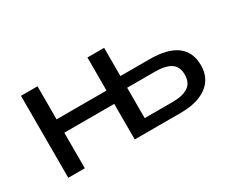

<svg xmlns="http://www.w3.org/2000/svg" viewBox="-81 -744 1195 996"><g transform="rotate(-30 516.5 -245.5)"><path d="M94 0V-491H193V-293H492V-491H592V-322H768Q874 -322 928 -281.5Q982 -241 982 -162Q982 -111 957 -75Q932 -39 884.5 -19.5Q837 0 768 0H492V-213H193V0ZM592 -70H758Q821 -70 853 -92Q885 -114 885 -162Q885 -210 853 -231Q821 -252 758 -252H592Z"/></g></svg>

Font: Nunito Sans 10pt SemiExpanded Medium
Style: Regular
Weight: 500
Width: 6
Designer: Vernon Adams
Foundry: Vernon Adams
Version: Version 3.101;gftools[0.9.27]